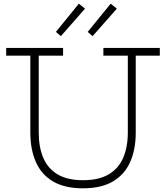

<svg xmlns="http://www.w3.org/2000/svg" viewBox="-20 -1012 900 1041"><path d="M540.5 -752H846.5V-710H716V-293.5Q716 -201 685.5 -133Q655 -65 591.8 -28Q528.5 9 429.5 9Q331 9 268 -28Q205 -65 174.8 -133Q144.5 -201 144.5 -293.5V-710H13.5V-752H322V-710H190V-293.5Q190 -214 214.8 -156Q239.5 -98 292.5 -66.5Q345.5 -35 430.5 -35Q515.5 -35 569 -66.5Q622.5 -98 647.8 -156.2Q673 -214.5 673 -293.5V-710H540.5ZM407.5 -992 441 -965 310 -816 283 -839ZM580 -992 613.5 -965 482 -816 455.5 -839Z"/></svg>

Font: Hepta Slab ExtraLight Light
Style: Regular
Weight: 300
Version: Version 1.100